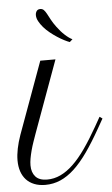

<svg xmlns="http://www.w3.org/2000/svg" viewBox="-100 -860 532 909"><g transform="rotate(-5 166.0 -406.0)"><path d="M105.5 -578.6H177.7L53.2 -236.8Q46.4 -217.8 39.6 -198Q32.7 -178.2 27.6 -158.9Q22.5 -139.6 19.3 -121.8Q16.1 -104 16.1 -88.9Q16.1 -55.2 33.9 -35.2Q51.8 -15.1 89.4 -15.1Q122.1 -15.1 152.6 -29.3Q183.1 -43.5 213.1 -72Q243.2 -100.6 273.4 -143.8Q303.7 -187 336.4 -244.6L361.8 -289.6L375 -280.3L349.6 -235.4Q314 -172.4 281.5 -126.2Q249 -80.1 216.6 -50Q184.1 -20 150.4 -5.4Q116.7 9.3 78.6 9.3Q48.8 9.3 26.1 0.2Q3.4 -8.8 -12 -25.4Q-27.3 -42 -35.2 -65.4Q-43 -88.9 -43 -117.7Q-43 -143.1 -36.9 -173.3Q-30.8 -203.6 -19 -236.8ZM252.4 -654.3Q241.2 -658.2 226.1 -666Q210.9 -673.8 194.3 -684.6Q177.7 -695.3 161.4 -708.5Q145 -721.7 132.3 -736.3Q119.6 -751 111.6 -765.9Q103.5 -780.8 103.5 -794.9Q103.5 -806.2 109.1 -814.2Q114.7 -822.3 126.5 -822.3Q136.7 -822.3 143.3 -815.7Q149.9 -809.1 156.5 -796.9Q163.1 -784.7 171.9 -768.1Q180.7 -751.5 195.3 -731.9Q212.4 -708.5 231.7 -690.9Q251 -673.3 266.1 -666.5Z"/></g></svg>

Font: Petit Formal Script
Style: Regular
Weight: 400
Version: Version 1.001; ttfautohint (v0.8) -G 200 -r 50